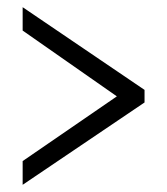

<svg xmlns="http://www.w3.org/2000/svg" viewBox="-20 -625 465 534"><path d="M43 -111 382 -340V-375L43 -605V-540L305 -357L43 -177Z"/></svg>

Font: Noto Serif Ethiopic XCn
Style: Regular
Weight: 400
Width: 2
Designer: Monotype Design Team
Foundry: Monotype Imaging Inc.
Version: Version 2.102